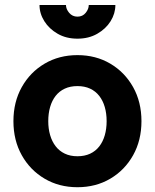

<svg xmlns="http://www.w3.org/2000/svg" viewBox="-20 -743 625 775"><path d="M174.8 -253.9Q174.8 -285.1 182.3 -311Q189.7 -336.9 204.5 -355.9Q219.3 -374.9 241.5 -385.2Q263.6 -395.5 292.6 -395.5Q321.6 -395.5 343.7 -385.2Q365.8 -374.9 380.6 -355.9Q395.4 -336.9 402.9 -311Q410.4 -285.1 410.4 -253.9Q410.4 -222.9 402.9 -196.9Q395.4 -170.9 380.6 -151.9Q365.8 -132.9 343.7 -122.6Q321.6 -112.3 292.6 -112.3Q263.6 -112.3 241.5 -122.9Q219.3 -133.5 204.5 -152.8Q189.7 -172.1 182.3 -197.8Q174.8 -223.5 174.8 -253.9ZM34.2 -253.9Q34.2 -176.6 67.9 -116.4Q101.6 -56.2 160 -21.8Q218.4 12.7 292.6 12.7Q367 12.7 425.3 -21.8Q483.6 -56.2 517.3 -116.4Q551 -176.6 551 -253.9Q551 -331.2 517.3 -391.4Q483.6 -451.6 425.3 -486Q367 -520.5 292.6 -520.5Q218.4 -520.5 160 -486Q101.6 -451.6 67.9 -391.4Q34.2 -331.2 34.2 -253.9ZM292.6 -586.9Q338 -586.9 372.6 -606.7Q407.2 -626.5 426.5 -657.5Q445.7 -688.5 445.7 -722.7H338.3Q338.3 -706.6 325.9 -691.2Q313.5 -675.8 292.6 -675.8Q272.2 -675.8 259.2 -691.2Q246.3 -706.6 246.3 -722.7H139.5Q139.5 -688.5 158.9 -657.5Q178.4 -626.5 212.8 -606.7Q247.2 -586.9 292.6 -586.9Z"/></svg>

Font: Giphurs SC
Style: Regular
Weight: 400
Version: Version 0.920